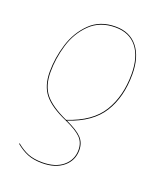

<svg xmlns="http://www.w3.org/2000/svg" viewBox="-133 -617 769 899"><g transform="rotate(20 251.0 -167.5)"><path d="M50 143 53 141Q82 165 111 176.5Q140 188 182 188Q247 188 284.5 156.5Q322 125 322 76Q322 39 299 15.5Q276 -8 218 -34Q138 -69 104 -111Q70 -153 70 -223Q70 -292 91.5 -361.5Q113 -431 162 -479Q211 -527 289 -527Q360 -527 399 -478Q438 -429 438 -343Q438 -230 389 -151.5Q340 -73 224 -35Q281 -9 303.5 15Q326 39 326 76Q326 127 287 159.5Q248 192 182 192Q140 192 110 180Q80 168 50 143ZM434 -343Q434 -428 396.5 -475.5Q359 -523 289 -523Q212 -523 163.5 -475.5Q115 -428 94.5 -359.5Q74 -291 74 -223Q74 -154 107 -113.5Q140 -73 219 -37Q338 -76 386 -154.5Q434 -233 434 -343Z"/></g></svg>

Font: Fira Sans Condensed Four
Style: Italic
Weight: 100
Width: 3
Italic angle: -8°
Designer: bBox Type GmbH & Carrois Corporate GbR & Edenspiekermann AG
Foundry: bBox Type GmbH & Carrois Corporate GbR & Edenspiekermann AG
Version: Version 4.301